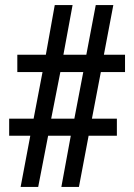

<svg xmlns="http://www.w3.org/2000/svg" viewBox="-20 -734 527 754"><path d="M61 0H130L169 -201H258L221 0H290L328 -201H439V-268H341L376 -451H471V-519H388L425 -714H356L319 -519H229L265 -714H195L160 -519H48V-451H147L112 -268H16V-201H99ZM181 -268 217 -451H307L272 -268Z"/></svg>

Font: Noto Serif Tamil Condensed
Style: Bold
Weight: 700
Width: 3
Designer: Indian Type Foundry, Tom Grace, and the Monotype Design Team
Foundry: Monotype Imaging Inc.
Version: Version 2.004